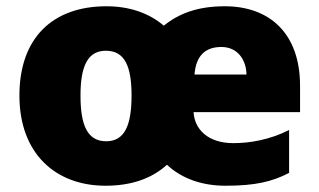

<svg xmlns="http://www.w3.org/2000/svg" viewBox="-20 -583 1020 613"><path d="M698 -563C611 -563 551 -540 503 -501C455 -542 392 -563 320 -563C147 -563 42 -461 42 -278C42 -93 157 10 317 10C399 10 465 -13 513 -57C562 -11 628 10 700 10C795 10 849 -3 903 -31V-168C840 -136 776 -126 725 -126C643 -126 601 -171 598 -225H938V-309C938 -479 838 -563 698 -563ZM687 -433C738 -433 766 -393 767 -345H601C606 -410 640 -433 687 -433ZM318 -421C378 -421 400 -372 400 -278C400 -183 378 -132 319 -132C259 -132 237 -183 237 -278C237 -372 260 -421 318 -421Z"/></svg>

Font: Noto Sans Bengali Black
Style: Regular
Weight: 900
Designer: Jelle Bosma - Monotype Design Team
Foundry: Monotype Imaging Inc.
Version: Version 2.003